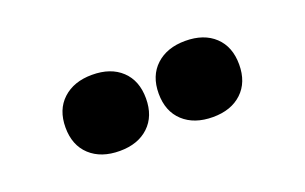

<svg xmlns="http://www.w3.org/2000/svg" viewBox="-38 -1083 677 426"><g transform="rotate(-20 300.0 -870.0)"><path d="M191 -780Q147 -780 121 -804Q95 -828 95 -870Q95 -912 121 -936Q147 -960 190 -960Q234 -960 259.5 -936Q285 -912 285 -870Q285 -828 259.5 -804Q234 -780 191 -780ZM411 -780Q367 -780 341 -804Q315 -828 315 -870Q315 -912 341 -936Q367 -960 410 -960Q454 -960 479.5 -936Q505 -912 505 -870Q505 -828 479.5 -804Q454 -780 411 -780Z"/></g></svg>

Font: M PLUS Code Latin Expanded
Style: Bold
Weight: 700
Width: 7
Designer: Coji Morishita
Foundry: UNDERFOREST DESIGN
Version: Version 1.002; ttfautohint (v1.8.3)